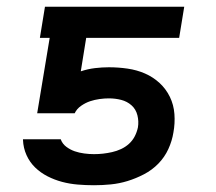

<svg xmlns="http://www.w3.org/2000/svg" viewBox="-20 -540 640 568"><path d="M258 8Q234 8 210 6Q186 4 163.5 -2Q141 -8 120.5 -18.5Q100 -29 84 -44.5Q68 -60 58.5 -81Q49 -102 48 -126V-128H160V-127Q165 -114 176.5 -105.5Q188 -97 201 -92.5Q214 -88 229 -86Q244 -84 258 -84Q272 -84 285 -85.5Q298 -87 311.5 -90Q325 -93 338 -99Q351 -105 361.5 -114.5Q372 -124 378.5 -136.5Q385 -149 388 -163Q391 -181 386.5 -199Q382 -217 369 -228.5Q356 -240 338.5 -244.5Q321 -249 302 -249Q289 -249 274.5 -247Q260 -245 246.5 -240.5Q233 -236 220 -227Q207 -218 201 -205H90L127 -428H98L113 -520H525L510 -428H235L219 -329Q240 -336 261 -338.5Q282 -341 302 -341Q330 -341 357.5 -337Q385 -333 409 -322.5Q433 -312 452 -294.5Q471 -277 482.5 -253.5Q494 -230 496 -202.5Q498 -175 493 -148Q489 -123 478 -99Q467 -75 448.5 -56Q430 -37 406 -24.5Q382 -12 357.5 -4.5Q333 3 308 5.5Q283 8 258 8Z"/></svg>

Font: Iosevka SS04 SmBd Ex Obl
Style: Regular
Weight: 600
Width: 7
Italic angle: -9°
Monospace: yes
Designer: Belleve Invis
Foundry: Belleve Invis
Version: Version 19.0.0; ttfautohint (v1.8.4)